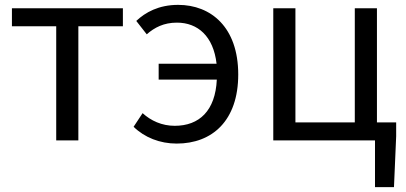

<svg xmlns="http://www.w3.org/2000/svg" viewBox="-20 -577 1670 789"><path d="M211 0H302V-469H485V-543H29V-469H211Z M583 -436C615 -464 653 -484 707 -484C793 -484 857 -428 870 -315H632V-250H871C865 -122 799 -60 698 -60C645 -60 600 -81 566 -112L529 -56C574 -12 637 13 706 13C852 13 959 -81 959 -271C959 -465 847 -557 712 -557C632 -557 577 -526 540 -491Z M1529 -74V-543H1438V-74H1194V-543H1103V0H1521V192H1599L1608 -17V-74Z"/></svg>

Font: Noto Sans CJK SC Regular
Style: Regular
Weight: 400
Designer: Ryoko NISHIZUKA (kana & ideographs); Paul D. Hunt (Latin, Greek & Cyrillic); Wenlong ZHANG (bopomofo); Sandoll Communica
Foundry: Adobe Systems Incorporated
Version: Version 1.004;PS 1.004;hotconv 1.0.82;makeotf.lib2.5.63406